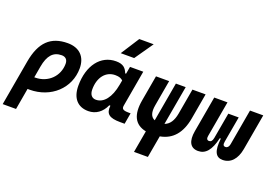

<svg xmlns="http://www.w3.org/2000/svg" viewBox="-140 -1193 2613 1815"><g transform="rotate(20 1166.5 -285.0)"><path d="M371.1 -527.3C199.7 -527.3 105 -435.1 69.3 -233.9L-11.2 224.6H123L160.6 9.3C167 9.8 173.3 9.8 179.7 9.8C395.5 9.8 557.6 -141.1 557.6 -341.8C557.6 -458.5 488.3 -527.3 371.1 -527.3ZM202.6 -229.5C223.1 -346.7 271.5 -400.4 356.4 -400.4C395 -400.4 417.5 -377 417.5 -336.9C417.5 -210.9 319.8 -115.7 190.4 -115.7C188 -115.7 185.1 -115.7 182.6 -115.7Z M986.3 -444.3H977.5C959.5 -490.7 933.1 -522.5 858.9 -522.5C704.1 -522.5 601.1 -387.2 601.1 -184.1C601.1 -60.5 662.6 10.3 770 10.3C845.2 10.3 905.8 -32.7 939.5 -109.4H950.7C941.4 -25.9 979.5 4.9 1090.8 4.9H1135.3L1154.8 -106.9H1136.2C1075.2 -106.9 1063.5 -120.6 1069.3 -154.8L1132.8 -517.6H999.5ZM896.5 -397C936.5 -397 958 -386.7 973.6 -371.6L965.3 -325.7C941.4 -191.9 880.4 -115.2 801.8 -115.2C760.7 -115.2 736.8 -144.5 736.8 -196.3C736.8 -316.9 800.8 -397 896.5 -397ZM872.6 -609.4H1007.8L1136.7 -794.9H991.7Z M1309.6 224.6H1449.2L1488.3 3.4C1612.3 -19 1687.5 -106.4 1714.4 -258.8L1759.8 -517.6H1627.4L1582 -258.8C1568.8 -185.5 1538.6 -140.1 1489.7 -122.6L1559.6 -517.6H1460.9L1391.6 -123C1349.1 -140.6 1334.5 -185.5 1347.7 -258.8L1393.1 -517.6H1260.7L1215.3 -258.8C1188.5 -106.4 1232.9 -19 1348.6 3.9Z M2121.6 9.8C2202.1 9.8 2257.8 -50.3 2276.4 -156.2L2339.8 -517.6H2206.5L2143.1 -156.2C2138.2 -129.9 2125.5 -114.7 2106 -114.7C2085.4 -114.7 2076.7 -127 2082.5 -159.7L2088.4 -193.4L2128.4 -419.9H2023.9L1980.5 -174.3L1978 -159.7C1972.2 -127 1959.5 -114.7 1939.5 -114.7C1919.9 -114.7 1911.6 -129.9 1916.5 -156.2L1980 -517.6H1846.7L1783.2 -156.2C1764.6 -50.3 1795.9 9.8 1874.5 9.8C1948.7 9.8 1998.5 -45.4 2027.8 -174.3H2038.1C2022.9 -45.4 2051.3 9.8 2121.6 9.8Z"/></g></svg>

Font: Cascadia Mono PL
Style: Bold Italic
Weight: 700
Italic angle: -10°
Monospace: yes
Designer: Aaron Bell
Foundry: Saja Typeworks
Version: Version 2404.023